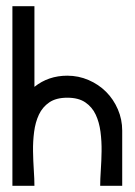

<svg xmlns="http://www.w3.org/2000/svg" viewBox="-20 -599 434 619"><path d="M197 -355Q233 -355 265.5 -341Q298 -327 322 -303Q346 -279 360 -246.5Q374 -214 374 -178V0H303Q303 -21 305 -50.5Q307 -80 307.5 -111.5Q308 -143 304 -174Q300 -205 288.5 -229.5Q277 -254 255 -269Q233 -284 197 -284Q161 -284 139 -269Q117 -254 105.5 -229.5Q94 -205 90 -174Q86 -143 86.5 -111.5Q87 -80 89 -50.5Q91 -21 91 0H20V-579H91V-319Q136 -355 197 -355Z"/></svg>

Font: Googee
Style: Regular
Weight: 400
Designer: Peter Wiegel
Foundry: CATFonts Peter Wiegel
Version: 1.000